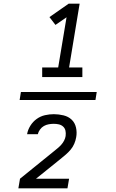

<svg xmlns="http://www.w3.org/2000/svg" viewBox="-20 -868 640 1056"><path d="M212 -444V-497H300L346 -773L285 -731L252 -774L358 -848H418L360 -497H433V-444ZM88 -318 95 -362H512L505 -318ZM81 168 90 115 274 -34Q285 -43 296 -52Q307 -61 316.5 -71.5Q326 -82 332.5 -94.5Q339 -107 341 -120Q341 -121 341 -121Q341 -121 341 -121Q343 -136 340 -149.5Q337 -163 327 -172Q317 -181 303.5 -184Q290 -187 276 -187Q262 -187 248 -184.5Q234 -182 221.5 -175Q209 -168 200 -155.5Q191 -143 188 -130H129Q133 -154 147 -176.5Q161 -199 182 -214Q203 -229 227.5 -234.5Q252 -240 276 -240Q303 -240 329.5 -233.5Q356 -227 374 -210Q392 -193 398 -166.5Q404 -140 399 -113Q396 -95 388.5 -77.5Q381 -60 369 -45.5Q357 -31 342 -18Q327 -5 312 7L178 115H360L351 168Z"/></svg>

Font: Iosevka SS04 Light Extended
Style: Italic
Weight: 300
Width: 7
Italic angle: -9°
Monospace: yes
Designer: Belleve Invis
Foundry: Belleve Invis
Version: Version 19.0.0; ttfautohint (v1.8.4)